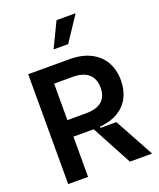

<svg xmlns="http://www.w3.org/2000/svg" viewBox="-174 -1088 989 1194"><g transform="rotate(-20 320.0 -491.5)"><path d="M475.1 0 332.4 -266.3H198.2V0H66.8V-727.3H339.5Q421.2 -727.3 478.7 -698.3Q536.2 -669.4 565.9 -617Q595.5 -564.6 595.9 -495Q595.5 -430 570 -381.2Q544.4 -332.4 494.9 -303.1Q445.3 -273.8 374.3 -267.8V-259.9H480.1L622.2 0ZM198.2 -617.2V-375.7H319.6Q391.3 -375.7 426.1 -405.7Q460.9 -435.7 461.6 -495Q460.9 -554.3 425.8 -585.8Q390.6 -617.2 318.9 -617.2ZM364.3 -818.2H267.8L347.3 -983H473.7Z"/></g></svg>

Font: Riot Sans
Style: Bold
Weight: 600
Designer: Rasmus Andersson
Foundry: rsms
Version: Version 4.001